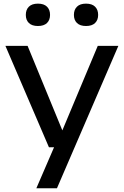

<svg xmlns="http://www.w3.org/2000/svg" viewBox="-20 -790 664 1030"><path d="M242.5 0 9 -544H128L314.5 -90.5L504.5 -544H615L285.5 220H175L270 0ZM441.5 -650.5Q409.5 -650.5 393 -666.5Q376.5 -682.5 376.5 -710Q376.5 -738 393 -754.2Q409.5 -770.5 441.5 -770.5Q473.5 -770.5 490 -754.2Q506.5 -738 506.5 -710Q506.5 -682.5 490 -666.5Q473.5 -650.5 441.5 -650.5ZM183.5 -650.5Q151.5 -650.5 135 -666.5Q118.5 -682.5 118.5 -710Q118.5 -738 135 -754.2Q151.5 -770.5 183.5 -770.5Q215.5 -770.5 232 -754.2Q248.5 -738 248.5 -710Q248.5 -682.5 232 -666.5Q215.5 -650.5 183.5 -650.5Z"/></svg>

Font: Encode Sans Expanded Expanded Medium
Style: Regular
Weight: 500
Width: 7
Designer: Multiple Designers
Foundry: Impallari Type
Version: Version 3.000; ttfautohint (v1.8.3) -l 8 -r 50 -G 200 -x 14 